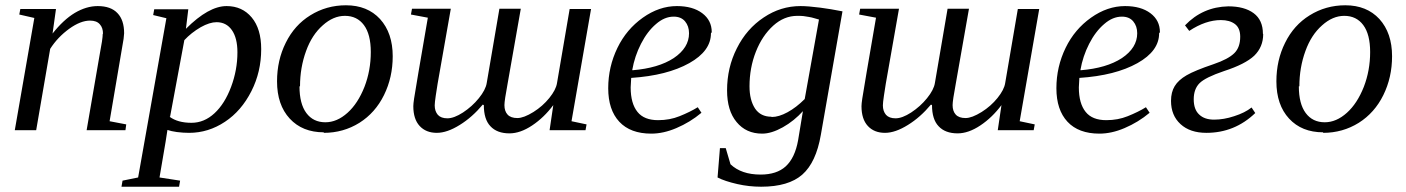

<svg xmlns="http://www.w3.org/2000/svg" viewBox="-20 -493 5324 727"><path d="M369 -365H370Q370 -388 358 -401Q346 -415 321 -415Q285 -415 242 -384Q198 -352 170 -308L117 0H36L110 -425L53 -438L57 -459H192L179 -366Q220 -418 263 -444Q307 -470 350 -470Q400 -470 425 -443Q450 -417 450 -367Q450 -364 448 -346Q447 -341 395 -34L458 -22L455 0H308L357 -284Q369 -346 369 -365Z M614 -1 607 44 584 179 662 191 658 214H440L444 191L503 179L610 -424L560 -436L564 -458H693L684 -384Q770 -470 838 -470Q897 -470 933 -427Q969 -384 969 -307Q969 -221 932 -148Q894 -73 832 -32Q769 10 696 10Q674 10 650 7Q628 4 614 -1ZM624 -51H622Q653 -28 705 -28Q753 -28 792 -64Q831 -100 855 -164Q879 -228 879 -295Q879 -349 858 -379Q837 -409 800 -409Q774 -409 740 -390Q704 -369 678 -341Z M1116 -166H1114Q1114 -100 1140 -65Q1166 -30 1212 -30Q1256 -30 1296 -66Q1335 -101 1360 -164Q1384 -226 1384 -296Q1384 -363 1358 -398Q1332 -433 1286 -433Q1242 -433 1202 -397Q1161 -361 1139 -300Q1116 -237 1116 -166ZM1206 10V8Q1125 8 1077 -44Q1029 -96 1029 -185Q1029 -265 1062 -331Q1095 -398 1155 -435Q1216 -473 1290 -473Q1371 -473 1419 -421Q1467 -368 1467 -280Q1467 -200 1434 -133Q1401 -66 1341 -28Q1280 10 1206 10Z M1812 -95 1808 -97Q1768 -49 1721 -20Q1673 10 1634 10Q1593 10 1569 -16Q1545 -42 1545 -91Q1545 -100 1548 -120Q1555 -166 1600 -426L1536 -438L1540 -460H1687L1637 -176Q1636 -171 1630 -131Q1626 -104 1626 -94Q1626 -72 1638 -58Q1650 -45 1674 -45Q1699 -45 1733 -67Q1768 -90 1793 -121Q1819 -153 1823 -179L1871 -460H1952L1902 -176Q1890 -112 1890 -95Q1890 -72 1902 -59Q1914 -46 1939 -46Q1963 -46 2000 -69Q2035 -91 2060 -122Q2085 -153 2089 -178L2137 -459H2218L2144 -34L2201 -22L2197 0H2061L2075 -95Q2040 -48 1995 -18Q1950 12 1909 12Q1862 12 1837 -15Q1812 -41 1812 -95Z M2675 -371 2672 -367Q2672 -300 2590 -254Q2506 -207 2370 -198L2368 -162Q2368 -101 2394 -69Q2419 -38 2472 -38Q2516 -38 2553 -53Q2593 -69 2622 -87L2636 -66Q2593 -30 2541 -8Q2492 13 2446 13Q2367 13 2325 -32Q2283 -77 2283 -159Q2283 -240 2318 -312Q2352 -382 2414 -426Q2476 -470 2543 -470Q2603 -470 2639 -443Q2675 -416 2675 -371ZM2374 -228 2375 -227Q2473 -235 2531 -273Q2589 -312 2589 -367Q2589 -394 2574 -412Q2559 -430 2531 -430Q2496 -430 2464 -402Q2431 -374 2407 -327Q2383 -280 2374 -228Z M2901 -51 2902 -50Q2929 -50 2962 -68Q2995 -86 3027 -118L3081 -419Q3069 -422 3060 -425Q3054 -427 3042 -429Q3030 -431 3023 -432Q3016 -433 2999 -433Q2949 -433 2908 -396Q2866 -358 2842 -297Q2818 -236 2818 -166Q2818 -114 2839 -82Q2860 -51 2901 -51ZM3021 -77 3022 -74Q2987 -35 2944 -11Q2901 13 2866 13Q2805 13 2769 -31Q2733 -74 2733 -151Q2733 -237 2770 -310Q2807 -384 2872 -427Q2936 -470 3011 -470Q3039 -470 3086 -464Q3125 -459 3170 -450L3088 18Q3070 122 3018 168Q2966 214 2862 214Q2816 214 2772 204Q2724 193 2697 179L2706 68H2728L2746 129Q2787 168 2860 168Q2921 168 2955 137Q2990 105 3002 38Z M3509 -95 3505 -97Q3465 -49 3418 -20Q3370 10 3331 10Q3290 10 3266 -16Q3242 -42 3242 -91Q3242 -100 3245 -120Q3252 -166 3297 -426L3233 -438L3237 -460H3384L3334 -176Q3333 -171 3327 -131Q3323 -104 3323 -94Q3323 -72 3335 -58Q3347 -45 3371 -45Q3396 -45 3430 -67Q3465 -90 3490 -121Q3516 -153 3520 -179L3568 -460H3649L3599 -176Q3587 -112 3587 -95Q3587 -72 3599 -59Q3611 -46 3636 -46Q3660 -46 3697 -69Q3732 -91 3757 -122Q3782 -153 3786 -178L3834 -459H3915L3841 -34L3898 -22L3894 0H3758L3772 -95Q3737 -48 3692 -18Q3647 12 3606 12Q3559 12 3534 -15Q3509 -41 3509 -95Z M4372 -371 4369 -367Q4369 -300 4287 -254Q4203 -207 4067 -198L4065 -162Q4065 -101 4091 -69Q4116 -38 4169 -38Q4213 -38 4250 -53Q4290 -69 4319 -87L4333 -66Q4290 -30 4238 -8Q4189 13 4143 13Q4064 13 4022 -32Q3980 -77 3980 -159Q3980 -240 4015 -312Q4049 -382 4111 -426Q4173 -470 4240 -470Q4300 -470 4336 -443Q4372 -416 4372 -371ZM4071 -228 4072 -227Q4170 -235 4228 -273Q4286 -312 4286 -367Q4286 -394 4271 -412Q4256 -430 4228 -430Q4193 -430 4161 -402Q4128 -374 4104 -327Q4080 -280 4071 -228Z M4762 -365 4763 -364Q4763 -315 4729 -282Q4695 -250 4615 -224Q4544 -200 4522 -178Q4500 -156 4500 -117Q4500 -78 4521 -59Q4541 -40 4577 -40Q4614 -40 4653 -53Q4694 -66 4719 -86L4733 -65Q4655 10 4548 10Q4486 10 4450 -23Q4414 -56 4414 -111Q4414 -144 4428 -167Q4442 -190 4473 -208Q4504 -226 4575 -250Q4631 -269 4654 -292Q4676 -314 4676 -354Q4676 -387 4656 -402Q4636 -417 4603 -417Q4545 -417 4483 -376L4467 -397Q4534 -467 4631 -469Q4692 -469 4727 -443Q4762 -417 4762 -365Z M4900 -166H4898Q4898 -100 4924 -65Q4950 -30 4996 -30Q5040 -30 5080 -66Q5119 -101 5144 -164Q5168 -226 5168 -296Q5168 -363 5142 -398Q5116 -433 5070 -433Q5026 -433 4986 -397Q4945 -361 4923 -300Q4900 -237 4900 -166ZM4990 10V8Q4909 8 4861 -44Q4813 -96 4813 -185Q4813 -265 4846 -331Q4879 -398 4939 -435Q5000 -473 5074 -473Q5155 -473 5203 -421Q5251 -368 5251 -280Q5251 -200 5218 -133Q5185 -66 5125 -28Q5064 10 4990 10Z"/></svg>

Font: Libra Serif Modern
Style: Italic
Weight: 400
Italic angle: -12°
Designer: Stefan Peev, Context Ltd
Foundry: Stefan Peev, Context Ltd
Version: Version 1.000